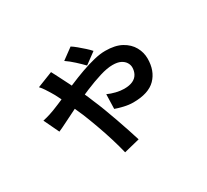

<svg xmlns="http://www.w3.org/2000/svg" viewBox="-145 -882 1291 1195"><g transform="rotate(-30 500.0 -284.0)"><path d="M506 -500Q484 -523 454.5 -550Q425 -577 397 -596L476 -654Q491 -645 512 -627.5Q533 -610 553 -592Q573 -574 586 -559ZM291 -577Q298 -563 306.5 -547.5Q315 -532 320 -521Q334 -494 354.5 -453Q375 -412 395.5 -368Q416 -324 430 -288Q445 -254 462.5 -208Q480 -162 497 -113.5Q514 -65 529 -20Q544 25 554 58L441 86Q429 36 411 -22.5Q393 -81 372 -139Q351 -197 332 -244Q315 -283 296 -325.5Q277 -368 259 -405.5Q241 -443 225 -468Q217 -481 205 -499.5Q193 -518 179 -533ZM99 -339Q127 -345 150 -352.5Q173 -360 183 -364Q224 -380 272 -401Q320 -422 370.5 -443.5Q421 -465 471 -483Q521 -501 566.5 -512Q612 -523 648 -523Q720 -523 765 -498Q810 -473 832 -433.5Q854 -394 854 -350Q854 -262 802.5 -209.5Q751 -157 641 -157Q609 -157 573.5 -165.5Q538 -174 517 -182L520 -286Q546 -274 577 -266.5Q608 -259 634 -259Q673 -259 697 -270.5Q721 -282 732.5 -303Q744 -324 744 -350Q744 -368 733.5 -385Q723 -402 701.5 -413Q680 -424 644 -424Q605 -424 551.5 -407.5Q498 -391 438 -366Q378 -341 321.5 -313.5Q265 -286 220 -263Q175 -240 151 -230Z"/></g></svg>

Font: Noto Sans SC Thin SemiBold
Style: Regular
Weight: 600
Version: Version 2.004-H2;hotconv 1.0.118;makeotfexe 2.5.65603